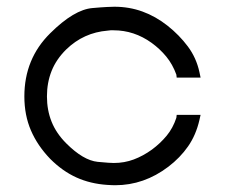

<svg xmlns="http://www.w3.org/2000/svg" viewBox="-20 -544 671 573"><path d="M578.6 -201.2 575.2 -186Q564.9 -141.1 541.3 -107.2Q517.6 -73.2 482.4 -46.4Q409.7 8.8 323.7 8.8Q318.4 8.8 312.5 8.5Q306.6 8.3 299.8 7.8Q249.5 4.4 208 -14.4Q166.5 -33.2 129.9 -69.8Q91.8 -109.4 72.3 -154.8Q52.7 -200.2 52.7 -256.3Q52.7 -368.7 129.9 -444.8Q201.2 -515.6 256.3 -520Q284.2 -522.5 300.3 -523.2Q316.4 -523.9 321.3 -523.9Q365.7 -523.9 405.3 -509.5Q444.8 -495.1 480 -467.3Q515.1 -439.5 540.5 -405.5Q565.9 -371.6 575.2 -328.6L578.6 -312.5H507.3L506.3 -321.3Q495.1 -352.1 476.3 -375Q457.5 -397.9 432.6 -416Q380.4 -453.6 318.8 -453.6Q314 -453.6 310.1 -453.6Q306.2 -453.6 301.3 -452.6Q229.5 -446.8 177.7 -396.5Q147.9 -367.2 134 -332.3Q120.1 -297.4 120.1 -256.3Q120.1 -215.3 134 -180.7Q147.9 -146 177.7 -116.2Q228.5 -65.4 271.5 -61Q291 -59.1 303.2 -58.3Q315.4 -57.6 319.8 -57.6Q351.1 -57.6 379.2 -68.1Q407.2 -78.6 433.6 -97.7Q458.5 -116.2 477.3 -138.9Q496.1 -161.6 506.3 -192.4L507.3 -201.2Z"/></svg>

Font: Kawthoolei
Style: Regular
Weight: 400
Designer: Moe Zed
Foundry: Moe Zed
Version: Version 1.000;July 10, 2024;FontCreator 14.0.0.2901 32-bit